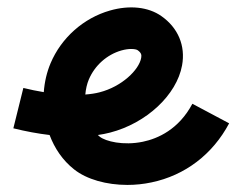

<svg xmlns="http://www.w3.org/2000/svg" viewBox="-20 -507 667 532"><path d="M513 -219.4C475.2 -148.4 417.6 -123 376 -114.3C321.1 -102.9 272.4 -115.6 256.6 -128.1C254.8 -129.6 252.9 -131.2 251.1 -132.9C262.9 -134.6 274.3 -136.8 285 -139.6C385.7 -165.6 469.6 -243.9 484.5 -325.9C494.4 -380.2 473.5 -429.9 427.2 -462.4C391 -487.9 339 -493.4 284.6 -477.8C211.4 -456.9 149.9 -402.3 120.1 -331.7C109.9 -307.6 103.4 -280.2 101.3 -251.7C82.8 -254.7 63.9 -258.6 44.7 -263.3L17 -151.5C51.6 -142.9 85.3 -136.7 117.4 -132.9C131.2 -96.2 153.4 -62.8 185.4 -37.6C220.4 -9.9 275.1 5.4 333 5.4C355.1 5.4 377.6 3.1 399.7 -1.6C492.6 -21 569.1 -79.1 614.9 -165.3L513.2 -219.4ZM226.2 -286.9C242.6 -325.7 276.3 -355.7 316.4 -367.2C327.1 -370.2 336.4 -371.3 343.6 -371.3C352.9 -371.3 358.9 -369.6 361.1 -368.1C371.6 -360.7 372.7 -355 371.2 -346.6C365.2 -313.2 317.5 -267.1 256.2 -251.3C244.5 -248.2 231.1 -246.2 216.4 -245.1C217.7 -260.1 221 -274.6 226.2 -287Z"/></svg>

Font: Diatome Awesome Bold
Style: Regular
Weight: 400
Designer: 15.100.17
Foundry: 15.100.17
Version: Version 1.010;Fontself Maker 3.5.8